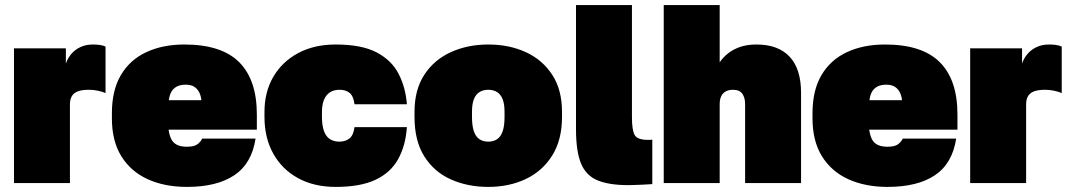

<svg xmlns="http://www.w3.org/2000/svg" viewBox="-20 -720 4205 755"><path d="M35 0V-530H239V-470Q246 -491 260.5 -508Q275 -525 296.5 -535Q318 -545 345 -545Q357 -545 370.5 -543.5Q384 -542 395 -537V-354Q382 -360 364 -363.5Q346 -367 330 -367Q302 -367 285.5 -360.5Q269 -354 262 -341Q255 -328 255 -310V0Z M715 15Q628 15 561.5 -15Q495 -45 457.5 -105Q420 -165 420 -255V-275Q420 -365 455.5 -425Q491 -485 555.5 -515Q620 -545 705 -545Q851 -545 920.5 -475.5Q990 -406 990 -270V-210H643Q646 -188 653.5 -173Q661 -158 676 -150.5Q691 -143 715 -143Q743 -143 756 -152.5Q769 -162 775 -175H985Q970 -77 901.5 -31Q833 15 715 15ZM710 -387Q688 -387 674 -379Q660 -371 653 -357.5Q646 -344 644 -326H772Q770 -344 763 -357.5Q756 -371 743.5 -379Q731 -387 710 -387Z M1300 15Q1215 15 1152 -19.5Q1089 -54 1054.5 -116Q1020 -178 1020 -260V-280Q1020 -358 1054.5 -417.5Q1089 -477 1152 -511Q1215 -545 1300 -545Q1402 -545 1461 -514Q1520 -483 1547.5 -429.5Q1575 -376 1580 -310H1374Q1370 -342 1355 -354.5Q1340 -367 1315 -367Q1293 -367 1277.5 -357Q1262 -347 1254 -327.5Q1246 -308 1246 -280V-260Q1246 -228 1253.5 -206Q1261 -184 1276.5 -173.5Q1292 -163 1315 -163Q1338 -163 1354 -175.5Q1370 -188 1374 -220H1580Q1575 -147 1545.5 -94Q1516 -41 1456.5 -13Q1397 15 1300 15Z M1900 15Q1819 15 1753 -14.5Q1687 -44 1648.5 -105Q1610 -166 1610 -260V-280Q1610 -367 1648.5 -426Q1687 -485 1753 -515Q1819 -545 1900 -545Q1982 -545 2047.5 -515Q2113 -485 2151.5 -426Q2190 -367 2190 -280V-260Q2190 -170 2151.5 -108.5Q2113 -47 2047.5 -16Q1982 15 1900 15ZM1900 -163Q1920 -163 1934.5 -172.5Q1949 -182 1956.5 -203.5Q1964 -225 1964 -260V-280Q1964 -311 1956.5 -330Q1949 -349 1934.5 -358Q1920 -367 1900 -367Q1880 -367 1865.5 -358Q1851 -349 1843.5 -330Q1836 -311 1836 -280V-260Q1836 -225 1843.5 -203.5Q1851 -182 1865.5 -172.5Q1880 -163 1900 -163Z M2450 8Q2376 8 2330.5 -10.5Q2285 -29 2265 -76.5Q2245 -124 2245 -212V-700H2465V-258Q2465 -209 2475.5 -189.5Q2486 -170 2528 -170Q2533 -170 2536.5 -170Q2540 -170 2545 -171V4Q2531 5 2510.5 6Q2490 7 2472.5 7.5Q2455 8 2450 8Z M2590 0V-700H2810V-475Q2822 -493 2841.5 -509Q2861 -525 2889 -535Q2917 -545 2955 -545Q3040 -545 3085 -497Q3130 -449 3130 -355V0H2910V-310Q2910 -336 2899 -351.5Q2888 -367 2862 -367Q2845 -367 2833 -360Q2821 -353 2815.5 -340.5Q2810 -328 2810 -310V0Z M3470 15Q3383 15 3316.5 -15Q3250 -45 3212.5 -105Q3175 -165 3175 -255V-275Q3175 -365 3210.5 -425Q3246 -485 3310.5 -515Q3375 -545 3460 -545Q3606 -545 3675.5 -475.5Q3745 -406 3745 -270V-210H3398Q3401 -188 3408.5 -173Q3416 -158 3431 -150.5Q3446 -143 3470 -143Q3498 -143 3511 -152.5Q3524 -162 3530 -175H3740Q3725 -77 3656.5 -31Q3588 15 3470 15ZM3465 -387Q3443 -387 3429 -379Q3415 -371 3408 -357.5Q3401 -344 3399 -326H3527Q3525 -344 3518 -357.5Q3511 -371 3498.5 -379Q3486 -387 3465 -387Z M3795 0V-530H3999V-470Q4006 -491 4020.5 -508Q4035 -525 4056.5 -535Q4078 -545 4105 -545Q4117 -545 4130.5 -543.5Q4144 -542 4155 -537V-354Q4142 -360 4124 -363.5Q4106 -367 4090 -367Q4062 -367 4045.5 -360.5Q4029 -354 4022 -341Q4015 -328 4015 -310V0Z"/></svg>

Font: Golos Text Black
Style: Regular
Weight: 900
Designer: A.Korolkova, Vitaly Kuzmin
Foundry: ParaType Ltd
Version: Version 2.004